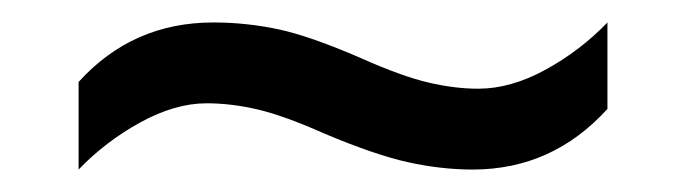

<svg xmlns="http://www.w3.org/2000/svg" viewBox="-20 -438 612 171"><path d="M269 -319Q233 -335 209.5 -340.5Q186 -346 164 -346Q136 -346 105 -329Q74 -312 50 -287V-365Q98 -418 170 -418Q199 -418 227.5 -412Q256 -406 302 -386Q338 -370 361.5 -364.5Q385 -359 406 -359Q435 -359 466 -376Q497 -393 521 -418V-341Q472 -287 401 -287Q373 -287 343.5 -293.5Q314 -300 269 -319Z"/></svg>

Font: Noto Sans Samaritan
Style: Regular
Weight: 400
Designer: Monotype Design Team
Foundry: Monotype Imaging Inc.
Version: Version 2.001; ttfautohint (v1.8.4.7-5d5b)